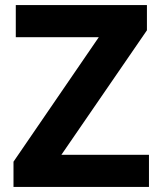

<svg xmlns="http://www.w3.org/2000/svg" viewBox="-20 -734 636 754"><path d="M565 0H33V-99L368 -588H42V-714H557V-615L221 -126H565Z"/></svg>

Font: Noto Sans Meetei Mayek
Style: Bold
Weight: 700
Designer: Monotype Design Team and Neelakash Kshetrimayum
Foundry: Monotype Imaging Inc.
Version: Version 2.002; ttfautohint (v1.8.4.7-5d5b)